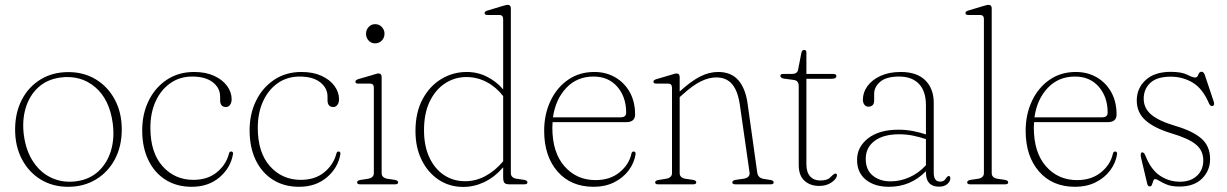

<svg xmlns="http://www.w3.org/2000/svg" viewBox="-20 -744 4954 775"><path d="M256 -453Q318.5 -453 367 -423.5Q415.5 -394 443.5 -341.8Q471.5 -289.5 471.5 -221.5Q471.5 -153.5 443.8 -101.2Q416 -49 367 -19.5Q318 10 255 10Q192.5 10 144.2 -19.5Q96 -49 68.5 -101.2Q41 -153.5 41 -221Q41 -289 68.2 -341.5Q95.5 -394 144 -423.5Q192.5 -453 256 -453ZM289.5 -12.5Q342 -20 377.2 -52.5Q412.5 -85 427.8 -135.5Q443 -186 435 -246.5Q422 -343.5 363.5 -392.8Q305 -442 223 -431Q169.5 -423.5 134 -390.8Q98.5 -358 83.5 -307.5Q68.5 -257 76.5 -197Q85.5 -133 115.5 -89Q145.5 -45 190.5 -25Q235.5 -5 289.5 -12.5Z M915 -343.5Q915 -329.5 908.5 -320.8Q902 -312 892 -312Q868.5 -312 868.5 -340V-354Q868.5 -389 838.8 -412Q809 -435 756 -435Q705.5 -435 667.5 -408.2Q629.5 -381.5 608.2 -335Q587 -288.5 587 -228.5Q587 -128 636.2 -73Q685.5 -18 760.5 -18Q818 -18 855.2 -48.5Q892.5 -79 904 -123Q906 -132.5 913 -132.5Q921.5 -132.5 920.5 -122Q911 -66.5 866 -28.2Q821 10 754 10Q693.5 10 648.5 -18.2Q603.5 -46.5 578.8 -97.8Q554 -149 554 -218Q554 -284 580 -337.2Q606 -390.5 653.2 -422Q700.5 -453.5 763.5 -453.5Q810 -453.5 844 -438Q878 -422.5 896.5 -397.2Q915 -372 915 -343.5Z M1348.5 -343.5Q1348.5 -329.5 1342 -320.8Q1335.5 -312 1325.5 -312Q1302 -312 1302 -340V-354Q1302 -389 1272.2 -412Q1242.5 -435 1189.5 -435Q1139 -435 1101 -408.2Q1063 -381.5 1041.8 -335Q1020.5 -288.5 1020.5 -228.5Q1020.5 -128 1069.8 -73Q1119 -18 1194 -18Q1251.5 -18 1288.8 -48.5Q1326 -79 1337.5 -123Q1339.5 -132.5 1346.5 -132.5Q1355 -132.5 1354 -122Q1344.5 -66.5 1299.5 -28.2Q1254.5 10 1187.5 10Q1127 10 1082 -18.2Q1037 -46.5 1012.2 -97.8Q987.5 -149 987.5 -218Q987.5 -284 1013.5 -337.2Q1039.5 -390.5 1086.8 -422Q1134 -453.5 1197 -453.5Q1243.5 -453.5 1277.5 -438Q1311.5 -422.5 1330 -397.2Q1348.5 -372 1348.5 -343.5Z M1494 -569Q1478.5 -569 1468 -580.2Q1457.5 -591.5 1457.5 -607.5Q1457.5 -624 1468.2 -635.2Q1479 -646.5 1494 -646.5Q1510.5 -646.5 1521.2 -635Q1532 -623.5 1532 -608Q1532 -591.5 1521 -580.2Q1510 -569 1494 -569ZM1520.5 -433V-45.5Q1520.5 -26.5 1543.5 -22.5L1573.5 -18Q1587 -15.5 1587 -8Q1587 0 1575 0H1433Q1421.5 0 1421.5 -8Q1421.5 -15 1434 -17.5L1466 -22.5Q1489 -26.5 1489 -45.5V-390Q1489 -406.5 1474 -406.5H1426Q1414.5 -406.5 1414.5 -414Q1414.5 -421 1426 -424.5L1486 -442Q1493.5 -444.5 1498.8 -446Q1504 -447.5 1507.5 -447.5Q1520.5 -447.5 1520.5 -433Z M1657 -215Q1657 -290.5 1685.8 -343.8Q1714.5 -397 1761.5 -425.2Q1808.5 -453.5 1864 -453.5Q1908 -453.5 1946 -434.2Q1984 -415 2011 -383V-667Q2011 -683.5 1995.5 -683.5H1948Q1936 -683.5 1936 -691.5Q1936 -698 1948 -701.5L2007.5 -719.5Q2015 -721.5 2020.5 -723Q2026 -724.5 2029 -724.5Q2042 -724.5 2042 -710.5V-45.5Q2042 -26.5 2065 -22.5L2095.5 -18Q2109 -15.5 2109 -8Q2109 0 2096.5 0H2036.5Q2022 0 2016.5 -5.5Q2011 -11 2011 -29V-68.5Q1976.5 -29 1935.2 -9.2Q1894 10.5 1850 10.5Q1794.5 10.5 1751 -18.2Q1707.5 -47 1682.2 -97.8Q1657 -148.5 1657 -215ZM1691.5 -218.5Q1691.5 -155 1713 -108.8Q1734.5 -62.5 1772 -37.5Q1809.5 -12.5 1857.5 -12.5Q1900.5 -12.5 1939.5 -33.5Q1978.5 -54.5 2011 -93V-356Q1983 -392.5 1944.5 -412.8Q1906 -433 1862.5 -433Q1815.5 -433 1776.5 -407.5Q1737.5 -382 1714.5 -334.2Q1691.5 -286.5 1691.5 -218.5Z M2543.5 -282Q2543.5 -251 2508 -251H2210.5Q2209.5 -240.5 2209.5 -229Q2209.5 -128.5 2258.5 -72.8Q2307.5 -17 2384 -17Q2442 -17 2480.5 -48.2Q2519 -79.5 2528.5 -123Q2530.5 -132.5 2537.5 -132.5Q2546.5 -132.5 2545.5 -121.5Q2540 -86 2517.5 -56Q2495 -26 2458.8 -8Q2422.5 10 2376.5 10Q2284 10 2230.2 -52Q2176.5 -114 2176.5 -216Q2176.5 -282.5 2202 -336.5Q2227.5 -390.5 2273 -422Q2318.5 -453.5 2379 -453.5Q2426 -453.5 2463.2 -432Q2500.5 -410.5 2522 -372Q2543.5 -333.5 2543.5 -282ZM2375.5 -435Q2309 -435 2265.8 -389.2Q2222.5 -343.5 2212 -270.5H2485.5Q2507.5 -270.5 2507.5 -289.5Q2507.5 -352.5 2471.8 -393.8Q2436 -435 2375.5 -435Z M2723.5 -433V-374.5L2725 -376Q2769 -416 2805.5 -434.8Q2842 -453.5 2879 -453.5Q2931 -453.5 2960 -420.5Q2989 -387.5 2997.5 -326.5L3036.5 -48Q3039.5 -25.5 3062.5 -22L3090 -17.5Q3103 -15.5 3103 -8Q3103 0 3091 0H2948.5Q2936 0 2936 -8Q2936 -15.5 2949.5 -18L2981 -22.5Q3008.5 -27 3005.5 -48L2966.5 -320Q2958.5 -376.5 2935.5 -404Q2912.5 -431.5 2870.5 -431.5Q2841 -431.5 2808.2 -415.2Q2775.5 -399 2735 -362L2723.5 -352V-45.5Q2723.5 -26.5 2746.5 -22.5L2777 -18Q2790.5 -15.5 2790.5 -8Q2790.5 0 2778 0H2636Q2624.5 0 2624.5 -8Q2624.5 -15 2637.5 -17.5L2669 -22.5Q2692.5 -26.5 2692.5 -45.5V-390Q2692.5 -406.5 2677 -406.5H2629.5Q2617.5 -406.5 2617.5 -414Q2617.5 -421 2629.5 -424.5L2689 -442Q2696.5 -444.5 2702 -446Q2707.5 -447.5 2710.5 -447.5Q2723.5 -447.5 2723.5 -433Z M3183 -421.5 3144.5 -426.5Q3130 -429 3130 -438Q3130 -445.5 3140 -445.5H3176Q3198.5 -445.5 3201.5 -462.5L3214.5 -530Q3217 -542.5 3226 -542.5Q3235 -542.5 3235 -532V-445.5H3343.5Q3356 -445.5 3356 -437Q3356 -426 3337 -426H3235V-80.5Q3235 -49 3250 -32.2Q3265 -15.5 3290.5 -15.5Q3319.5 -15.5 3330.5 -27.2Q3341.5 -39 3350.5 -43.5Q3360 -44.5 3358 -33.5Q3354 -19 3334.2 -6.2Q3314.5 6.5 3286.5 6.5Q3250.5 6.5 3227.2 -14.5Q3204 -35.5 3204 -78V-396Q3204 -406.5 3199.5 -413.2Q3195 -420 3183 -421.5Z M3439.5 -99Q3439.5 -151 3484.2 -185.8Q3529 -220.5 3606.5 -220.5Q3637 -220.5 3665.2 -215Q3693.5 -209.5 3717.5 -201.5V-319Q3717.5 -376 3689.2 -405.5Q3661 -435 3609 -435Q3557.5 -435 3533 -414Q3508.5 -393 3508.5 -365.5V-338.5Q3508.5 -313.5 3485 -313.5Q3475 -313.5 3469 -321.5Q3463 -329.5 3463 -342Q3463 -371 3481.5 -396.5Q3500 -422 3534.5 -437.8Q3569 -453.5 3616 -453.5Q3681 -453.5 3715 -419.8Q3749 -386 3749 -329V-46.5Q3749 -11 3774.5 -11Q3785 -11 3790.8 -15.5Q3796.5 -20 3799.5 -26Q3805 -33.5 3809 -33.5Q3816 -33.5 3816 -24.5Q3816 -12 3803.8 -1.2Q3791.5 9.5 3771 9.5Q3717.5 9.5 3717.5 -47.5V-53Q3656 10 3568.5 10Q3510.5 10 3475 -18.5Q3439.5 -47 3439.5 -99ZM3474.5 -102.5Q3474.5 -58.5 3502.8 -35.2Q3531 -12 3574.5 -12Q3614 -12 3651 -28.5Q3688 -45 3717.5 -77V-182.5Q3693.5 -190.5 3666.8 -196.2Q3640 -202 3609.5 -202Q3546 -202 3510.2 -175.2Q3474.5 -148.5 3474.5 -102.5Z M3983 -710.5V-45.5Q3983 -26.5 4006 -22.5L4036 -18Q4049.5 -15.5 4049.5 -8Q4049.5 0 4037.5 0H3895.5Q3884 0 3884 -8Q3884 -15.5 3897.5 -18L3928.5 -22.5Q3951.5 -26.5 3951.5 -45.5V-667Q3951.5 -683.5 3936.5 -683.5H3888.5Q3877 -683.5 3877 -691.5Q3877 -698 3888.5 -701.5L3948.5 -719.5Q3956 -721.5 3961.2 -723Q3966.5 -724.5 3970 -724.5Q3983 -724.5 3983 -710.5Z M4487 -282Q4487 -251 4451.5 -251H4154Q4153 -240.5 4153 -229Q4153 -128.5 4202 -72.8Q4251 -17 4327.5 -17Q4385.5 -17 4424 -48.2Q4462.5 -79.5 4472 -123Q4474 -132.5 4481 -132.5Q4490 -132.5 4489 -121.5Q4483.5 -86 4461 -56Q4438.5 -26 4402.2 -8Q4366 10 4320 10Q4227.5 10 4173.8 -52Q4120 -114 4120 -216Q4120 -282.5 4145.5 -336.5Q4171 -390.5 4216.5 -422Q4262 -453.5 4322.5 -453.5Q4369.5 -453.5 4406.8 -432Q4444 -410.5 4465.5 -372Q4487 -333.5 4487 -282ZM4319 -435Q4252.5 -435 4209.2 -389.2Q4166 -343.5 4155.5 -270.5H4429Q4451 -270.5 4451 -289.5Q4451 -352.5 4415.2 -393.8Q4379.5 -435 4319 -435Z M4743 -10.5Q4785.5 -10.5 4811.2 -34.2Q4837 -58 4837 -96.5Q4837 -136.5 4807 -161Q4777 -185.5 4709.5 -205.5Q4639.5 -226.5 4604 -258Q4568.5 -289.5 4568.5 -338.5Q4568.5 -388 4604.5 -421Q4640.5 -454 4705.5 -454Q4749.5 -454 4772 -442.5Q4794.5 -431 4804.5 -431Q4813 -431 4817 -442.8Q4821 -454.5 4830 -454.5Q4838.5 -454.5 4843 -442L4879 -334.5Q4884 -319.5 4875.5 -316.5Q4866 -313.5 4860.5 -325.5Q4835 -386 4794.8 -410.2Q4754.5 -434.5 4705.5 -434.5Q4650 -434.5 4623.2 -409.5Q4596.5 -384.5 4596.5 -345.5Q4596.5 -307 4627.5 -281Q4658.5 -255 4727 -235Q4796 -214.5 4830.2 -184Q4864.5 -153.5 4864.5 -102Q4864.5 -55.5 4832 -23.2Q4799.5 9 4741 9Q4710.5 9 4691.2 1.5Q4672 -6 4660.5 -13.5Q4649 -21 4643 -21Q4637.5 -21 4635 -13.8Q4632.5 -6.5 4630 1Q4627.5 8.5 4621.5 8.5Q4613.5 8.5 4611 -1L4586.5 -104.5Q4581.5 -126 4588.5 -128.5Q4597.5 -131.5 4604 -114.5Q4625.5 -59.5 4662 -35Q4698.5 -10.5 4743 -10.5Z"/></svg>

Font: Fraunces 72pt S050 Thin
Style: Regular
Weight: 100
Version: Version 1.000; ttfautohint (v1.8.3)